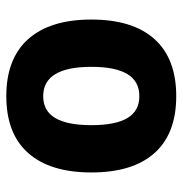

<svg xmlns="http://www.w3.org/2000/svg" viewBox="-5 -566 579 609"><g transform="rotate(90 284.5 -261.5)"><path d="M42 -262Q42 -393 104 -462Q166 -531 285 -531Q404 -531 465.5 -462Q527 -393 527 -262Q527 -131 465.5 -61.5Q404 8 285 8Q166 8 104 -61.5Q42 -131 42 -262ZM377 -262Q377 -338 354.5 -376Q332 -414 285 -414Q238 -414 215 -376Q192 -338 192 -262Q192 -109 285 -109Q332 -109 354.5 -147.5Q377 -186 377 -262Z"/></g></svg>

Font: Asap-Bold
Style: Bold
Weight: 700
Designer: Pablo Cosgaya
Foundry: Omnibus-Type
Version: Version 2.000; ttfautohint (v1.8)